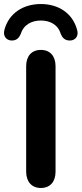

<svg xmlns="http://www.w3.org/2000/svg" viewBox="-57 -926 406 954"><path d="M146 8C194 8 219 -25 219 -73V-597C219 -646 193 -678 146 -678C99 -678 73 -646 73 -597V-73C73 -25 99 8 146 8ZM-4 -725C27 -722 39 -741 46 -757C61 -805 102 -824 146 -824C190 -824 231 -805 245 -757C252 -741 264 -722 296 -725C319 -728 335 -748 326 -778C304 -860 234 -906 146 -906C58 -906 -13 -860 -35 -778C-43 -748 -27 -728 -4 -725Z"/></svg>

Font: SN Pro
Style: Bold
Weight: 700
Designer: Tobias Whetton
Foundry: Supernotes
Version: Version 1.003;Glyphs 3.3 (3324)